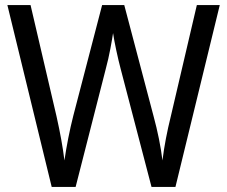

<svg xmlns="http://www.w3.org/2000/svg" viewBox="-20 -827 893 754"><path d="M843 -807 669 -93H575L454 -556Q445 -590 436.5 -630Q428 -670 424 -697Q421 -676 413.5 -636Q406 -596 395 -555L277 -93H183L9 -807H100L202 -370Q224 -272 233 -197Q239 -238 248 -284Q257 -330 268 -373L381 -807H468L583 -371Q595 -327 604 -282.5Q613 -238 618 -197Q623 -238 631.5 -282.5Q640 -327 651 -371L753 -807Z"/></svg>

Font: Noto Sans Telugu UI SemiCondensed
Style: Regular
Weight: 400
Width: 4
Designer: Jelle Bosma - Monotype Design Team
Foundry: Monotype Imaging Inc.
Version: Version 2.005; ttfautohint (v1.8.4.7-5d5b)